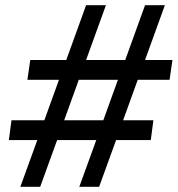

<svg xmlns="http://www.w3.org/2000/svg" viewBox="-20 -716 684 736"><path d="M612 -696H536L460 -486H310L386 -696H310L234 -486H96L85 -410H206L150 -255H24L14 -179H123L58 0H134L199 -179H349L284 0H360L425 -179H558L568 -255H452L508 -410H630L641 -486H536ZM432 -410 376 -255H226L282 -410Z"/></svg>

Font: Chivo
Style: Italic
Weight: 400
Italic angle: -8°
Designer: Hector Gatti
Foundry: Omnibus-Type
Version: Version 1.003;PS 001.003;hotconv 1.0.70;makeotf.lib2.5.58329